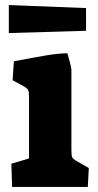

<svg xmlns="http://www.w3.org/2000/svg" viewBox="-20 -741 387 761"><path d="M25 -92 95 -113V-356Q95 -378 91.5 -384.5Q88 -391 74 -399L30 -423L35 -498Q118 -514 163.5 -521.5Q209 -529 247 -530Q260 -487 263 -466V-146Q263 -125 266 -118Q269 -111 283 -103L332 -75L328 0H28ZM15 -721 321 -709V-619L15 -610Z"/></svg>

Font: Suez One
Style: Regular
Weight: 400
Designer: Michal Sahar
Foundry: Hagilda
Version: Version 1.001